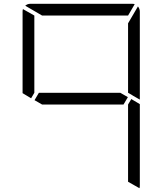

<svg xmlns="http://www.w3.org/2000/svg" viewBox="-20 -1020 856 1012"><path d="M161 -735V-531L144 -502L99 -529V-959Q99 -968 101 -972L161 -938ZM672 -498 717 -471V-41Q717 -32 715 -28L655 -62V-265V-469ZM717 -959V-500V-495L682 -515L671 -522L655 -531V-735V-897L707 -986Q717 -974 717 -959ZM631 -469H408H202L162 -492L185 -531H408H614L654 -508ZM202 -938 113 -990Q125 -1000 140 -1000H408H676Q686 -1000 690 -998L655 -938H408Z"/></svg>

Font: DSEG7 Modern
Style: Light
Weight: 300
Designer: Keshikan(Twitter:@keshinomi_88pro)
Version: Version 0.46